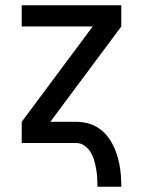

<svg xmlns="http://www.w3.org/2000/svg" viewBox="-20 -540 540 725"><path d="M348 165Q348 148 347 131Q346 114 343 97.5Q340 81 335.5 65Q331 49 322 34.5Q313 20 299 10Q285 0 268 0H62V-80L330 -440H62V-520H438V-440L170 -80H268Q289 -80 309.5 -75Q330 -70 348 -59Q366 -48 380 -32Q394 -16 404 2.5Q414 21 420.5 41Q427 61 431 81.5Q435 102 436.5 123Q438 144 438 165Z"/></svg>

Font: Iosevka SS10 Medium
Style: Regular
Weight: 500
Monospace: yes
Designer: Belleve Invis
Foundry: Belleve Invis
Version: Version 28.0.6; ttfautohint (v1.8.4)